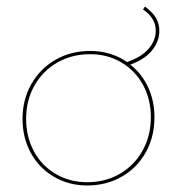

<svg xmlns="http://www.w3.org/2000/svg" viewBox="-20 -565 542 588"><path d="M453 -206Q453 -146 426.5 -98.5Q400 -51 353 -24Q306 3 247 3Q191 3 145.5 -23.5Q100 -50 74.5 -96.5Q49 -143 49 -201Q49 -260 76 -307.5Q103 -355 150 -382Q197 -409 256 -409Q320 -409 369 -375Q413 -390 435 -415.5Q457 -441 457 -471Q457 -510 418 -536L424 -545Q448 -527 458 -509.5Q468 -492 468 -471Q468 -438 445.5 -410.5Q423 -383 379 -367Q414 -340 433.5 -298Q453 -256 453 -206ZM442 -206Q442 -261 418 -305Q394 -349 351.5 -374Q309 -399 256 -399Q200 -399 155.5 -373.5Q111 -348 85.5 -303Q60 -258 60 -201Q60 -146 84 -101.5Q108 -57 151 -32Q194 -7 247 -7Q303 -7 347.5 -33Q392 -59 417 -104.5Q442 -150 442 -206Z"/></svg>

Font: Ysabeau Hairline
Style: Regular
Weight: 100
Designer: Christian Thalmann (Catharsis Fonts)
Version: Version 0.003